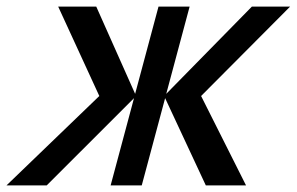

<svg xmlns="http://www.w3.org/2000/svg" viewBox="-82 -560 897 580"><path d="M-62.3 0H59.2L322.8 -263.5L252.2 0H346.2L416.8 -263.5L539.7 0H661.2L525.5 -270L794.3 -540H678.8L420.2 -276.5L490.8 -540H396.8L326.2 -276.5L208.8 -540H93.8L218 -270Z"/></svg>

Font: Manrope
Style: SemiBoldItalic
Weight: 600
Italic angle: -15°
Designer: Mikhail Sharanda
Foundry: Mikhail Sharanda
Version: Version 4.502;hotconv 1.0.109;makeotfexe 2.5.65596